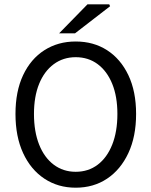

<svg xmlns="http://www.w3.org/2000/svg" viewBox="-20 -861 704 893"><path d="M332 12Q250 12 186.5 -30Q123 -72 87.5 -149Q52 -226 52 -331Q52 -436 87.5 -511.5Q123 -587 186.5 -627.5Q250 -668 332 -668Q415 -668 478 -627.5Q541 -587 577 -511.5Q613 -436 613 -331Q613 -226 577 -149Q541 -72 478 -30Q415 12 332 12ZM332 -62Q391 -62 434.5 -95Q478 -128 502 -188.5Q526 -249 526 -331Q526 -412 502 -471Q478 -530 434.5 -562.5Q391 -595 332 -595Q274 -595 230 -562.5Q186 -530 162 -471Q138 -412 138 -331Q138 -249 162 -188.5Q186 -128 230 -95Q274 -62 332 -62ZM255 -706 387 -841H488L492 -832L329 -706Z"/></svg>

Font: Source Sans 3 ExtraLight
Style: Regular
Weight: 400
Version: Version 3.052;hotconv 1.1.0;makeotfexe 2.6.0